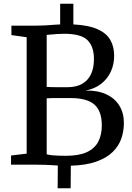

<svg xmlns="http://www.w3.org/2000/svg" viewBox="-20 -880 708 1026"><path d="M288 126 289 4.5Q272.5 3.5 256 2.5Q239.5 1.5 219.5 0.8Q199.5 0 173 0H39V-49L122.5 -59V-681L41 -692.5V-743H175.5Q199.5 -743 220.8 -744.2Q242 -745.5 262 -747.2Q282 -749 301.5 -749.5V-860H372V-749.5Q453 -745.5 500.8 -724.2Q548.5 -703 569.2 -667Q590 -631 590 -582Q590 -535 571.8 -496.2Q553.5 -457.5 519.2 -431.2Q485 -405 437 -396Q501 -397.5 547 -376.5Q593 -355.5 617.5 -316Q642 -276.5 642 -223Q642 -179 628.2 -139.2Q614.5 -99.5 582 -67.8Q549.5 -36 495 -16.5Q440.5 3 358.5 5.5L357.5 126ZM332.5 -47.5Q402.5 -47.5 444.5 -67.2Q486.5 -87 505.2 -123.2Q524 -159.5 524 -209.5Q524 -286.5 484.5 -321.2Q445 -356 357 -356Q344.5 -356 326.8 -355.8Q309 -355.5 290.2 -355.8Q271.5 -356 255.5 -355.8Q239.5 -355.5 229.5 -354.5V-55.5Q241 -52 259 -50.2Q277 -48.5 296.8 -48Q316.5 -47.5 332.5 -47.5ZM340 -414Q387 -414 418.5 -431.8Q450 -449.5 466 -483Q482 -516.5 482 -564Q482 -632 447.2 -665.8Q412.5 -699.5 323.5 -699.5Q303.5 -699.5 285.5 -698.2Q267.5 -697 253 -695.5Q238.5 -694 229.5 -693.5V-415.5Q239.5 -415 254.5 -414.5Q269.5 -414 285.5 -414Q301.5 -414 316.2 -414Q331 -414 340 -414Z"/></svg>

Font: Merriweather 20pt
Style: Regular
Weight: 400
Version: Version 2.100